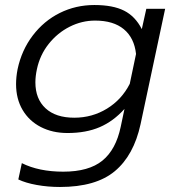

<svg xmlns="http://www.w3.org/2000/svg" viewBox="-20 -515 696 765"><path d="M53 200 67 135Q135 169 232 169Q334 169 388 125Q442 81 461 -10L476 -81Q432 -32 377.5 -8.5Q323 15 249 15Q189 15 142.5 -9Q96 -33 70 -77Q44 -121 44 -180Q44 -208 50 -239Q66 -315 110.5 -373.5Q155 -432 218.5 -463.5Q282 -495 356 -495Q430 -495 474.5 -472.5Q519 -450 545 -399L563 -480H638L540 -20Q513 104 437.5 167Q362 230 219 230Q171 230 126.5 222Q82 214 53 200ZM497 -181 522 -300Q515 -364 473.5 -398.5Q432 -433 359 -433Q306 -433 257.5 -408.5Q209 -384 174 -340Q139 -296 127 -239Q121 -211 121 -187Q121 -121 161.5 -83.5Q202 -46 276 -46Q347 -46 406 -82Q465 -118 497 -181Z"/></svg>

Font: Prompt Light
Style: Italic
Weight: 300
Italic angle: -12°
Designer: Katatrad Team
Foundry: CadsonDemak
Version: Version 1.000